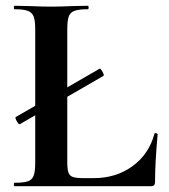

<svg xmlns="http://www.w3.org/2000/svg" viewBox="-20 -645 585 665"><path d="M35 -240 325 -407Q328 -409 335 -396.5Q342 -384 338 -382L49 -215Q45 -213 38 -225.5Q31 -238 35 -240ZM270 -28H304Q382 -28 439 -69.5Q496 -111 515 -182Q515 -184 519 -184Q521 -184 523.5 -182.5Q526 -181 526 -180Q517 -81 517 -15Q517 -7 513.5 -3.5Q510 0 502 0H30Q28 0 28 -6Q28 -12 30 -12Q62 -12 76.5 -17Q91 -22 96.5 -36.5Q102 -51 102 -81V-544Q102 -574 96.5 -588Q91 -602 76 -607.5Q61 -613 30 -613Q28 -613 28 -619Q28 -625 30 -625L81 -624Q127 -622 157 -622Q187 -622 233 -624L284 -625Q287 -625 287 -619Q287 -613 284 -613Q253 -613 238 -607.5Q223 -602 218 -587.5Q213 -573 213 -543V-85Q213 -59 217 -47.5Q221 -36 232.5 -32Q244 -28 270 -28Z"/></svg>

Font: Cormorant Garamond
Style: Bold
Weight: 700
Designer: Christian Thalmann (Catharsis Fonts)
Foundry: Catharsis Fonts
Version: Version 4.000